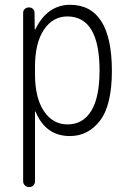

<svg xmlns="http://www.w3.org/2000/svg" viewBox="-20 -550 540 790"><path d="M124 -275.4V-245.1Q124 -147.5 160.6 -92.8Q197.3 -38.1 257.8 -38.1Q321.3 -38.1 355.5 -93.8Q389.6 -149.4 389.6 -259.8Q389.6 -481.4 257.8 -482.4Q197.3 -482.4 160.6 -427.7Q124 -373 124 -275.4ZM75.2 195.3V-497.1Q75.2 -506.8 82 -513.2Q88.9 -519.5 99.1 -519.5Q109.4 -519.5 115.7 -513.2Q122.1 -506.8 122.1 -497.1L123 -429.7Q123 -428.7 124 -428.7Q126 -428.7 126 -430.7Q174.8 -529.3 267.6 -530.3Q439.5 -530.3 440.4 -259.8Q440.4 -117.2 391.6 -53.7Q342.8 9.8 267.6 9.8Q168.9 9.8 127 -88.9Q127 -90.8 126 -90.8Q124 -90.8 124 -89.8V195.3Q124 206.1 117.2 212.9Q110.4 219.7 100.1 219.7Q89.8 219.7 82.5 212.9Q75.2 206.1 75.2 195.3Z"/></svg>

Font: Rounded Mgen+ 2m light
Style: Regular
Weight: 200
Designer: [Source Han Sans]
Ryoko NISHIZUKA  (kana & ideographs); Paul D. Hunt (Latin, Greek & Cyrillic); Wenlong ZHANG  (bopomofo
Version: Version 1.059.20150602